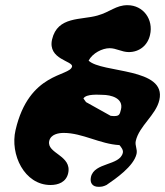

<svg xmlns="http://www.w3.org/2000/svg" viewBox="-20 -707 637 741"><path d="M312 -313 302 -327C313 -346 363 -341 375 -341C409 -341 457 -328 447 -285C442 -264 440 -259 419 -259C416 -259 407 -260 407 -260ZM331 -24C326 -1 337 14 360 14C372 14 378 13 391 7C426 -17 496 -65 507 -113C511 -132 500 -145 504 -163C517 -221 582 -263 595 -321C624 -447 373 -424 322 -473C337 -502 375 -521 403 -521C429 -521 450 -506 477 -506C518 -506 550 -532 559 -572C573 -632 533 -687 472 -687C427 -687 406 -661 356 -647C293 -629 202 -645 181 -555C163 -477 263 -472 258 -450C249 -411 92 -430 40 -205C18 -111 74 7 175 7C205 7 235 -4 243 -38C259 -108 159 -114 170 -163C176 -189 206 -194 226 -194C298 -194 366 -151 441 -147C447 -140 457 -128 454 -117C442 -67 344 -81 331 -24Z"/></svg>

Font: Charger
Style: OversprayIt
Weight: 400
Designer: Jasper
Foundry: Cannot Into Space Fonts
Version: Version 0.980